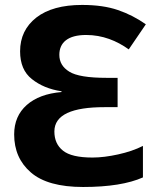

<svg xmlns="http://www.w3.org/2000/svg" viewBox="-20 -744 644 774"><path d="M311 -724.1C231.4 -724.1 169.9 -707 126.5 -673.3C83 -639.2 61 -593.8 61 -537.1C61 -487.8 76.7 -450.2 108.4 -425.3C140.1 -399.9 179.7 -383.3 228 -376V-373C168 -367.7 121.6 -350.6 87.9 -320.8C54.2 -291 37.1 -251.5 37.1 -202.1C37.1 -138.7 59.6 -87.4 104.5 -48.8C149.4 -9.8 219.7 9.8 314.9 9.8C418.9 9.8 499 -3.4 556.2 -28.8V-155.8C527.3 -141.1 494.1 -129.9 456.5 -121.6C418.9 -113.3 384.3 -108.9 353 -108.9C296.4 -108.9 256.8 -118.2 233.9 -136.7C210.9 -154.8 199.2 -180.7 199.2 -213.9C199.2 -282.2 272 -312 400.9 -312H454.1V-430.2H410.2C335.9 -430.2 285.6 -438.5 259.3 -455.1C232.4 -471.7 219.2 -494.1 219.2 -522.9C219.2 -572.3 253.4 -603 327.1 -603C393.6 -603 450.7 -579.6 499 -544.9L567.9 -646C532.7 -670.9 495.1 -689.9 455.1 -703.6C415 -717.3 367.2 -724.1 311 -724.1Z"/></svg>

Font: Avrile Sans
Style: Bold
Weight: 700
Designer: Monotype Design Team, Google (font), Stefan Peev (BGR Cyrillic), Cristiano Sobral (main changes)
Foundry: The Avrile Sans Project Authors
Version: Version 3.110